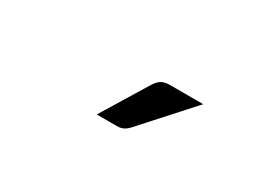

<svg xmlns="http://www.w3.org/2000/svg" viewBox="-28 -874 583 442"><g transform="rotate(30 264.0 -652.5)"><path d="M425.5 -724.5 309 -595.5Q302 -588 295.2 -584.8Q288.5 -581.5 278 -581.5H225L299 -702.5Q306 -714 314.2 -719.2Q322.5 -724.5 338.5 -724.5Z"/></g></svg>

Font: Lato
Style: Regular
Weight: 400
Designer: Lukasz Dziedzic with Adam Twardoch and Botio Nikoltchev
Foundry: tyPoland Lukasz Dziedzic
Version: Version 2.015; 2015-08-06; http://www.latofonts.com/